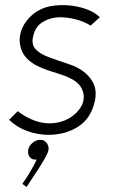

<svg xmlns="http://www.w3.org/2000/svg" viewBox="-20 -525 452 758"><path d="M16 -52 50 -86Q115 -37 179 -38Q219 -39 251 -57Q283 -75 299.5 -103Q316 -131 308 -162Q301 -186 281.5 -201Q262 -216 235.5 -225.5Q209 -235 180 -244Q151 -253 125 -266Q79 -290 65 -327.5Q51 -365 63.5 -402.5Q76 -440 110 -468.5Q144 -497 195 -503Q247 -509 297.5 -496Q348 -483 374 -457L338 -424Q310 -441 277.5 -449Q245 -457 216 -457Q178 -456 148.5 -438Q119 -420 111 -382Q103 -351 119.5 -332Q136 -313 172 -299.5Q208 -286 257 -270Q317 -249 344 -205Q371 -161 345 -95Q327 -49 287 -24Q247 1 197 6Q147 11 98.5 -4Q50 -19 16 -52ZM92 63Q96 49 109.5 38Q123 27 139 27Q157 27 166.5 42.5Q176 58 169 76Q167 83 155.5 103Q144 123 129 146Q114 169 101.5 188Q89 207 85 213L68 201Q72 196 82.5 180Q93 164 105 143Q117 122 125 105Q106 107 97 94.5Q88 82 92 63Z"/></svg>

Font: Kulim Park ExtraLight
Style: Italic
Weight: 275
Italic angle: -8°
Designer: Noponies / Dale Sattler
Foundry: Noponies
Version: Version 1.000; ttfautohint (v1.8.3)